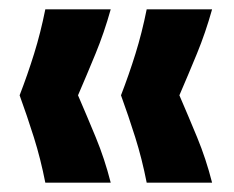

<svg xmlns="http://www.w3.org/2000/svg" viewBox="-20 -477 501 411"><path d="M77 -86Q67 -137 52.5 -183Q38 -229 22 -273Q39 -317 53 -362Q67 -407 77 -457H217Q203 -407 184.5 -362Q166 -317 147 -273Q166 -229 185 -183Q204 -137 217 -86ZM294 -86Q284 -137 269.5 -183Q255 -229 239 -273Q256 -317 270 -362Q284 -407 294 -457H434Q420 -407 401.5 -362Q383 -317 364 -273Q383 -229 402 -183Q421 -137 434 -86Z"/></svg>

Font: Bricolage Grotesque 48pt Condensed ExtraBold
Style: Bold
Weight: 700
Version: Version 1.000;gftools[0.9.30]